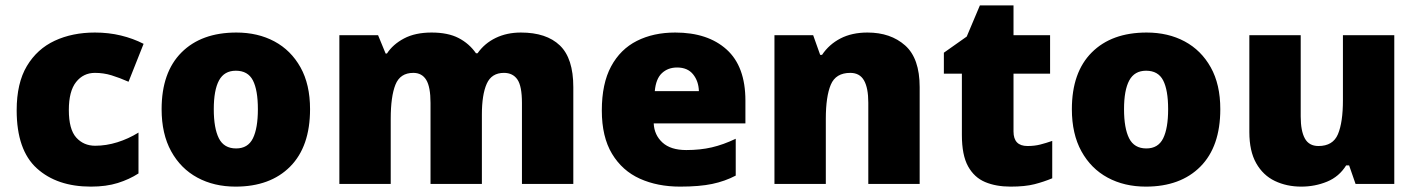

<svg xmlns="http://www.w3.org/2000/svg" viewBox="-20 -684 5271 714"><path d="M318 10Q192 10 117 -58Q42 -126 42 -274Q42 -375 80 -438.5Q118 -502 183.5 -532.5Q249 -563 333 -563Q384 -563 429.5 -552Q475 -541 514 -521L458 -380Q424 -395 394.5 -404Q365 -413 333 -413Q290 -413 263 -379Q236 -345 236 -275Q236 -203 263.5 -172.5Q291 -142 334 -142Q375 -142 416.5 -155Q458 -168 495 -191V-39Q461 -17 418 -3.5Q375 10 318 10Z M1133 -278Q1133 -139 1059 -64.5Q985 10 856 10Q776 10 714 -23.5Q652 -57 616.5 -121.5Q581 -186 581 -278Q581 -415 655 -489Q729 -563 859 -563Q939 -563 1000.5 -530Q1062 -497 1097.5 -433.5Q1133 -370 1133 -278ZM775 -278Q775 -207 794 -169.5Q813 -132 858 -132Q902 -132 920.5 -169.5Q939 -207 939 -278Q939 -349 920.5 -385Q902 -421 857 -421Q814 -421 794.5 -385Q775 -349 775 -278Z M1917 -563Q2012 -563 2062 -515Q2112 -467 2112 -360V0H1921V-301Q1921 -364 1904 -388.5Q1887 -413 1854 -413Q1808 -413 1790 -372.5Q1772 -332 1772 -258V0H1581V-301Q1581 -361 1565 -387Q1549 -413 1517 -413Q1468 -413 1450.5 -369Q1433 -325 1433 -242V0H1242V-553H1386L1414 -485H1419Q1441 -519 1482.5 -541Q1524 -563 1585 -563Q1646 -563 1685.5 -542.5Q1725 -522 1750 -486H1756Q1782 -523 1823.5 -543Q1865 -563 1917 -563Z M2491 -563Q2612 -563 2682 -500Q2752 -437 2752 -310V-225H2411Q2413 -182 2443.5 -154Q2474 -126 2532 -126Q2584 -126 2627 -136Q2670 -146 2716 -168V-31Q2676 -10 2628.5 0Q2581 10 2509 10Q2425 10 2359.5 -19.5Q2294 -49 2256 -112Q2218 -175 2218 -273Q2218 -373 2252.5 -437Q2287 -501 2348.5 -532Q2410 -563 2491 -563ZM2498 -433Q2464 -433 2441.5 -412Q2419 -391 2415 -345H2579Q2578 -382 2557.5 -407.5Q2537 -433 2498 -433Z M3206 -563Q3292 -563 3346 -515Q3400 -467 3400 -360V0H3209V-302Q3209 -357 3193 -385Q3177 -413 3142 -413Q3088 -413 3069.5 -369Q3051 -325 3051 -242V0H2860V-553H3004L3030 -480H3037Q3063 -519 3105.5 -541Q3148 -563 3206 -563Z M3801 -141Q3827 -141 3848.5 -146.5Q3870 -152 3893 -160V-21Q3862 -8 3827 1Q3792 10 3738 10Q3684 10 3643.5 -7Q3603 -24 3580 -65.5Q3557 -107 3557 -182V-410H3490V-488L3575 -548L3624 -664H3749V-553H3885V-410H3749V-195Q3749 -141 3801 -141Z M4518 -278Q4518 -139 4444 -64.5Q4370 10 4241 10Q4161 10 4099 -23.5Q4037 -57 4001.5 -121.5Q3966 -186 3966 -278Q3966 -415 4040 -489Q4114 -563 4244 -563Q4324 -563 4385.5 -530Q4447 -497 4482.5 -433.5Q4518 -370 4518 -278ZM4160 -278Q4160 -207 4179 -169.5Q4198 -132 4243 -132Q4287 -132 4305.5 -169.5Q4324 -207 4324 -278Q4324 -349 4305.5 -385Q4287 -421 4242 -421Q4199 -421 4179.5 -385Q4160 -349 4160 -278Z M5165 -553V0H5021L4997 -69H4986Q4960 -27 4915 -8.5Q4870 10 4819 10Q4765 10 4721 -11Q4677 -32 4651.5 -77Q4626 -122 4626 -193V-553H4817V-251Q4817 -197 4832.5 -169Q4848 -141 4883 -141Q4937 -141 4955.5 -185Q4974 -229 4974 -311V-553Z"/></svg>

Font: Noto Sans Lao Black
Style: Regular
Weight: 900
Designer: Monotype Design Team
Foundry: Monotype Imaging Inc.
Version: Version 2.003; ttfautohint (v1.8.4.7-5d5b)